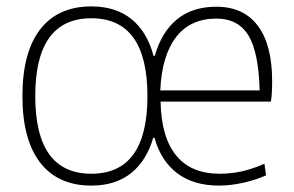

<svg xmlns="http://www.w3.org/2000/svg" viewBox="-20 -570 917 599"><path d="M663 9Q584 9 533 -29.5Q482 -68 462 -140H458Q437 -68 388.5 -29.5Q340 9 265 9Q161 9 105.5 -62.5Q50 -134 50 -270Q50 -407 105.5 -478.5Q161 -550 265 -550Q341 -550 390 -510.5Q439 -471 459 -396H463Q484 -470 532 -509.5Q580 -549 655 -549Q740 -549 784.5 -489.5Q829 -430 829 -317Q829 -273 825 -253H481Q483 -142 529.5 -85Q576 -28 665 -28Q700 -28 732.5 -35Q765 -42 805 -59L810 -23Q777 -8 737.5 0.5Q698 9 663 9ZM265 -28Q440 -28 440 -270Q440 -513 265 -513Q90 -513 90 -270Q90 -28 265 -28ZM790 -288Q787 -407 755 -459.5Q723 -512 655 -512Q574 -512 529.5 -454.5Q485 -397 480 -288Z"/></svg>

Font: Encode Sans Narrow
Style: Thin
Weight: 250
Designer: Pablo Impallari, Andres Torresi
Foundry: Pablo Impallari, Andres Torresi
Version: Version 1.000; ttfautohint (v1.00) -l 8 -r 50 -G 200 -x 14 -